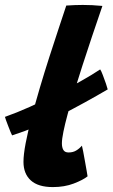

<svg xmlns="http://www.w3.org/2000/svg" viewBox="-85 -737 456 777"><path d="M320.4 -456.1Q324.6 -450.5 331.1 -433.2Q337.6 -416 343.6 -398.9Q349.5 -381.8 350.9 -375.2Q260.4 -322 161.4 -271.2Q62.5 -220.5 -36 -189.1Q-37.9 -192.1 -42.4 -203Q-46.9 -213.9 -51.9 -227.2Q-57 -240.5 -60.8 -250.9Q-64.6 -261.4 -65 -264Q-18.2 -280.5 34.9 -304.2Q88.1 -327.9 141.3 -354.9Q194.5 -381.9 241.1 -408.1Q287.6 -434.2 320.4 -456.1ZM269.4 -23.4Q250.9 -8.6 213.3 5.8Q175.8 20.1 129 20.1Q69.5 20.1 39.8 -6.8Q10 -33.8 10 -82Q10 -111.2 18.9 -157.9Q27.9 -204.5 42.8 -261.9Q57.8 -319.2 76.2 -381.6Q94.6 -443.9 114.3 -505.1Q134 -566.2 151.9 -620.2Q169.9 -674.2 183.2 -714.5Q219.8 -717 249.9 -717Q269.2 -717 288.1 -716.1Q306.9 -715.1 329.4 -713Q307.5 -649.1 286.9 -587.9Q266.4 -526.8 248.2 -470.4Q230 -414 214.8 -364.5Q199.5 -315 188.6 -274.4Q177.6 -233.8 171.6 -203.9Q165.5 -174 165.5 -157.1Q165.5 -140 171.5 -130Q177.5 -120 192.6 -120Q210 -120 222.9 -127.6Q235.9 -135.2 246.5 -147.5Q248.2 -141.4 251.7 -123.6Q255.1 -105.8 258.9 -84.1Q262.6 -62.5 265.8 -45.2Q268.9 -28 269.4 -23.4Z"/></svg>

Font: Grandstander Thin
Style: Italic
Weight: 100
Italic angle: -15°
Designer: Tyler Finck
Foundry: Etcetera Type Co
Version: Version 1.200